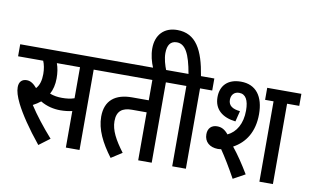

<svg xmlns="http://www.w3.org/2000/svg" viewBox="-88 -1077 2069 1273"><g transform="rotate(10 946.5 -440.0)"><path d="M234 15 307 -40C246 -109 192 -178 152 -240C171 -250 188 -261 203 -273C246 -247 294 -237 337 -237C365 -237 392 -240 417 -246V0H509V-541H590V-622H0V-541H169C179 -518 185 -487 185 -454C185 -412 176 -378 154 -354C132 -380 110 -395 85 -395C51 -395 33 -374 33 -339C33 -311 43 -278 65 -233C97 -169 155 -82 234 15ZM334 -320C304 -320 279 -324 252 -334C268 -363 277 -399 277 -441C277 -479 272 -511 261 -541H417V-332C391 -323 364 -320 334 -320Z M995 -541H1077V-622H578V-541H904V-404H792C680 -404 612 -353 612 -243C612 -157 654 -73 721 16L794 -31C737 -107 704 -167 704 -229C704 -297 741 -323 805 -323H904V0H995Z M1225 -541H1307V-622H1217C1190 -792 1137 -896 1010 -896C920 -896 867 -837 867 -747C867 -704 878 -659 897 -615H985C970 -652 958 -694 958 -731C958 -786 979 -815 1021 -815C1078 -815 1110 -755 1133 -622H1064V-541H1133V0H1225Z M1410 -166C1418 -166 1425 -167 1433 -168C1464 -123 1500 -64 1542 12L1622 -32C1585 -94 1547 -151 1508 -199C1589 -243 1640 -322 1640 -440C1640 -558 1588 -632 1485 -632C1397 -632 1349 -582 1349 -504C1349 -422 1405 -376 1494 -366L1512 -438C1462 -443 1433 -461 1433 -501C1433 -534 1453 -557 1486 -557C1530 -557 1551 -519 1551 -449C1551 -360 1514 -299 1457 -272C1433 -301 1411 -313 1381 -313C1344 -313 1319 -290 1319 -249C1319 -197 1356 -167 1410 -166ZM1811 -541H1893V-622H1663V-541H1720V0H1811Z"/></g></svg>

Font: Noto Sans Devanagari Condensed Medium
Style: Regular
Weight: 500
Width: 3
Designer: Jelle Bosma - Monotype Design Team
Foundry: Monotype Imaging Inc.
Version: Version 2.004